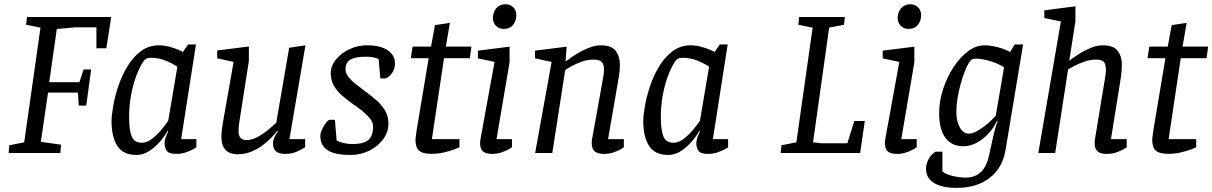

<svg xmlns="http://www.w3.org/2000/svg" viewBox="-20 -729 5778 915"><path d="M21.2 0 24.3 -36.8 95.3 -50.8 172.9 -597.2 104.4 -611.2 108.5 -648H510L486.7 -499H439.5V-598.6H335.6L250.7 -590.8L214.6 -337.2H358.5L378.4 -397.9H414.3L391 -225.6H355.3L351.4 -287.8H208.9L174.7 -53.2L271 -39.4L267.4 0Z M630.3 9.4Q566.4 9.4 539 -34Q511.6 -77.4 511.6 -150Q511.6 -179.2 519.5 -224.3Q527.4 -269.5 544.2 -319.6Q561.1 -369.8 587.7 -413.5Q614.2 -457.3 651.6 -485.2Q688.9 -513 737.3 -513Q762.2 -513 786.7 -506.4Q811.3 -499.7 829.2 -492.2Q847.2 -484.6 851.7 -481.4L876.1 -517H913.9L843.3 -66H915.9V-26.9Q913.9 -24.9 899.6 -17.3Q885.3 -9.7 864.7 -2.6Q844.1 4.4 820.2 4.4Q784.6 4.4 774.5 -10.7Q764.3 -25.8 764.3 -45.9Q764.3 -58.3 768.9 -71.9Q773.5 -85.4 781.8 -103.6L778.8 -105.6Q763.9 -78.3 740.3 -51.8Q716.8 -25.3 688.9 -7.9Q661.1 9.4 630.3 9.4ZM656.2 -48.7Q679.4 -48.7 703.1 -66.5Q726.8 -84.3 747.2 -108.5Q767.7 -132.8 781.7 -153.5L825.3 -411.1Q801.3 -427.2 768.7 -440.4Q736.1 -453.6 699.8 -453.6Q685.6 -453.6 678.7 -450.1Q671.8 -446.6 667 -441.4Q646.5 -413.1 630.2 -369.7Q613.8 -326.2 604.6 -275.5Q595.3 -224.7 595.3 -171Q595.3 -111.5 607.1 -80.1Q619 -48.7 656.2 -48.7Z M1112.4 6.2Q1089.8 6.2 1072.6 -1.8Q1055.3 -9.7 1045.3 -28.2Q1035.2 -46.6 1035.2 -77.1Q1035.2 -88.3 1036.4 -101.5Q1037.5 -114.6 1039.7 -127.4Q1041.8 -140.1 1043 -149.3L1093.2 -434L1015.1 -451V-488.4L1166 -507.4V-438.1L1121.8 -155.3Q1120.8 -148.9 1119.5 -140Q1118.2 -131.1 1117.5 -122.4Q1116.7 -113.8 1116.7 -105.2Q1116.7 -84.8 1125.2 -73.2Q1133.7 -61.5 1156 -61.5Q1180.9 -61.5 1208.3 -76.7Q1235.7 -91.9 1259.6 -111.7Q1283.5 -131.5 1296.4 -143.6L1358.1 -501.3L1435.7 -513.1L1359.3 -66H1434.2V-26.9Q1424.3 -20.4 1398.3 -8Q1372.3 4.4 1339.9 4.4Q1310 4.4 1295.6 -7.4Q1281.2 -19.1 1281.2 -45.7Q1281.2 -59.7 1287 -73.4Q1292.8 -87 1305.1 -103L1302.1 -105Q1292.9 -93.9 1275.3 -75.2Q1257.6 -56.6 1233.2 -37.8Q1208.8 -19.1 1178.2 -6.5Q1147.5 6.2 1112.4 6.2Z M1649.6 9.4Q1576.1 9.4 1541.3 -13.1Q1506.5 -35.7 1506.5 -81.7Q1506.5 -94.6 1514.9 -112.4Q1523.2 -130.2 1534.1 -144.1Q1545 -158.1 1551.3 -158.1H1576.1L1584.2 -59.9Q1596.1 -52.4 1617.2 -47.5Q1638.4 -42.5 1659.1 -42.5Q1713.5 -42.5 1735.8 -62.2Q1758 -81.9 1758 -125.6Q1758 -145.2 1743.8 -163.3Q1729.5 -181.4 1707.2 -199.7Q1685 -217.9 1659.4 -234.9Q1634.5 -252.7 1610.5 -273.3Q1586.5 -293.9 1571.4 -320.3Q1556.2 -346.6 1556.2 -380.3Q1556.2 -414.8 1580.7 -445Q1605.1 -475.3 1644.7 -494.2Q1684.2 -513.1 1729.4 -513.1Q1791.7 -513.1 1827.1 -489.7Q1862.4 -466.3 1862.4 -426.1Q1862.4 -403.4 1850 -383.7Q1837.5 -363.9 1817.5 -355.1H1792.6L1784.3 -447.6Q1773.7 -452.8 1757.1 -455.8Q1740.5 -458.8 1725.3 -458.8Q1673 -458.8 1649.8 -444.8Q1626.7 -430.8 1626.7 -399.2Q1626.7 -380.9 1640.5 -362.8Q1654.3 -344.7 1676.6 -327.3Q1698.9 -310 1722.8 -292.1Q1752.2 -270.9 1776.7 -248.7Q1801.2 -226.4 1816.2 -199.8Q1831.1 -173.2 1831.1 -140Q1831.1 -99.7 1806.3 -65.7Q1781.5 -31.7 1740.2 -11.1Q1698.8 9.4 1649.6 9.4Z M2037.2 4.2Q1994.1 4.2 1977.1 -11.3Q1960.1 -26.8 1960.1 -60.8Q1960.1 -68.8 1962.1 -82.3Q1964.1 -95.8 1965.1 -105.8L2022.9 -451.5H1937.8L1946.1 -507H2034.1L2052.8 -609.2L2124.2 -620.2L2104.6 -507H2226.6L2219 -451.5H2096L2038.2 -65.9H2169.6V-27.1Q2166.6 -25.2 2146.1 -17.4Q2125.6 -9.5 2096.5 -2.7Q2067.4 4.2 2037.2 4.2Z M2326.2 4.4Q2295.1 4.4 2281.4 -7.7Q2267.8 -19.8 2267.8 -47.2Q2267.8 -50.7 2268.7 -58Q2269.7 -65.3 2270.8 -71.3L2336.8 -434L2257.6 -450.9V-487.6L2408.4 -506.6V-431.6L2346.2 -66H2419.8V-26.9Q2417.6 -24.9 2403.8 -17.3Q2390 -9.7 2369.8 -2.6Q2349.6 4.4 2326.2 4.4ZM2379.9 -591.3Q2357 -591.3 2342.9 -606.5Q2328.8 -621.7 2328.8 -643.4Q2328.8 -658.7 2335.3 -673.9Q2341.8 -689.1 2355.4 -698.9Q2368.9 -708.7 2389.5 -708.7Q2411.2 -708.7 2426 -694.5Q2440.7 -680.3 2440.7 -655.3Q2440.7 -631.5 2426 -611.4Q2411.2 -591.3 2379.9 -591.3Z M2860 4.4Q2839.2 4.4 2825.8 -0.9Q2812.3 -6.3 2806.2 -17.8Q2800.1 -29.2 2800.1 -47.2Q2800.1 -51.8 2800.5 -57.7Q2801 -63.6 2802.1 -68.8L2853.2 -352.8Q2855.3 -360.8 2856.8 -373.5Q2858.3 -386.2 2858.3 -399Q2858.3 -420.3 2848.9 -432.7Q2839.4 -445 2807.9 -445Q2779.6 -445 2751.9 -435Q2724.1 -424.9 2703.5 -413.4Q2682.9 -401.9 2673.6 -395.4L2612 0H2530.3L2608.8 -434L2529.6 -451V-487.6L2680.6 -506.6L2675.3 -437.7H2678Q2687 -444.9 2705.2 -457.3Q2723.4 -469.6 2746.3 -482.5Q2769.2 -495.5 2794.6 -504.2Q2819.9 -513 2843 -513Q2895.2 -513 2914.7 -486.1Q2934.2 -459.2 2934.2 -421.9Q2934.2 -408.3 2933 -393.9Q2931.9 -379.4 2929.8 -366.5Q2927.7 -353.5 2925.7 -342.7L2877.9 -66H2953V-26.9Q2951 -24.9 2937.4 -17.3Q2923.9 -9.7 2903.6 -2.6Q2883.4 4.4 2860 4.4Z M3164.3 9.4Q3100.4 9.4 3073 -34Q3045.6 -77.4 3045.6 -150Q3045.6 -179.2 3053.5 -224.3Q3061.4 -269.5 3078.2 -319.6Q3095.1 -369.8 3121.7 -413.5Q3148.2 -457.3 3185.6 -485.2Q3222.9 -513 3271.3 -513Q3296.2 -513 3320.7 -506.4Q3345.3 -499.7 3363.2 -492.2Q3381.2 -484.6 3385.7 -481.4L3410.1 -517H3447.9L3377.3 -66H3449.9V-26.9Q3447.9 -24.9 3433.6 -17.3Q3419.3 -9.7 3398.7 -2.6Q3378.1 4.4 3354.2 4.4Q3318.6 4.4 3308.5 -10.7Q3298.3 -25.8 3298.3 -45.9Q3298.3 -58.3 3302.9 -71.9Q3307.5 -85.4 3315.8 -103.6L3312.8 -105.6Q3297.9 -78.3 3274.3 -51.8Q3250.8 -25.3 3222.9 -7.9Q3195.1 9.4 3164.3 9.4ZM3190.2 -48.7Q3213.4 -48.7 3237.1 -66.5Q3260.8 -84.3 3281.2 -108.5Q3301.7 -132.8 3315.7 -153.5L3359.3 -411.1Q3335.3 -427.2 3302.7 -440.4Q3270.1 -453.6 3233.8 -453.6Q3219.6 -453.6 3212.7 -450.1Q3205.8 -446.6 3201 -441.4Q3180.5 -413.1 3164.2 -369.7Q3147.8 -326.2 3138.6 -275.5Q3129.3 -224.7 3129.3 -171Q3129.3 -111.5 3141.1 -80.1Q3153 -48.7 3190.2 -48.7Z M3700.2 0 3704.2 -36.8 3775.2 -50.8 3852.7 -597.2 3784.4 -611.2 3788.3 -648H4006.3L4002.4 -611.2L3931.4 -597.2L3854.7 -50.8L3896 -46.2H4018.1L4051.2 -152.3H4101.3L4079.2 0Z M4255.2 4.4Q4224.1 4.4 4210.4 -7.7Q4196.8 -19.8 4196.8 -47.2Q4196.8 -50.7 4197.7 -58Q4198.7 -65.3 4199.8 -71.3L4265.8 -434L4186.6 -450.9V-487.6L4337.4 -506.6V-431.6L4275.2 -66H4348.8V-26.9Q4346.6 -24.9 4332.8 -17.3Q4319 -9.7 4298.8 -2.6Q4278.6 4.4 4255.2 4.4ZM4308.9 -591.3Q4286 -591.3 4271.9 -606.5Q4257.8 -621.7 4257.8 -643.4Q4257.8 -658.7 4264.3 -673.9Q4270.8 -689.1 4284.4 -698.9Q4297.9 -708.7 4318.5 -708.7Q4340.2 -708.7 4355 -694.5Q4369.7 -680.3 4369.7 -655.3Q4369.7 -631.5 4355 -611.4Q4340.2 -591.3 4308.9 -591.3Z M4539.4 166.3Q4468.6 166.3 4430.8 142.8Q4393 119.3 4393 75.3Q4393 63.6 4396.6 51.2Q4400.2 38.8 4405.9 28.1Q4411.6 17.5 4420.2 8.5Q4428.8 -0.4 4437.9 -6.1H4471.2V88Q4486.2 101 4518.2 109.1Q4550.2 117.2 4583.3 117.2Q4627 117.2 4654.6 90.8Q4682.2 64.4 4693.5 11.9Q4701.8 -25.9 4708.7 -58.2Q4715.6 -90.6 4722.3 -114.8Q4728.9 -139.1 4734.6 -151L4731.5 -153.1Q4705.2 -98.9 4660.8 -65.5Q4616.5 -32 4570.6 -32Q4515.2 -32 4485.4 -72.4Q4455.6 -112.7 4455.6 -189.1Q4455.6 -246.9 4474.5 -304.4Q4493.3 -362 4524.3 -409.3Q4555.3 -456.6 4593.4 -484.8Q4631.5 -513 4670.9 -513Q4699.9 -513 4733.3 -504.4Q4766.8 -495.9 4793.8 -481.3L4815.6 -517H4855.7L4772.4 -16.2Q4758.2 71 4696.7 118.6Q4635.3 166.3 4539.4 166.3ZM4597.7 -92Q4619.7 -92 4655.8 -116.2Q4691.8 -140.4 4725.4 -177.6L4765 -408.6Q4735.3 -427 4697.5 -438.2Q4659.7 -449.3 4633.9 -449.3Q4620.6 -449.3 4615.4 -447.6Q4610.2 -445.8 4604.6 -439.5Q4592.3 -423.9 4580.6 -395.7Q4568.9 -367.4 4559.2 -332.6Q4549.5 -297.9 4543.6 -262.7Q4537.6 -227.5 4537.6 -198Q4537.6 -150.5 4554.5 -121.2Q4571.4 -92 4597.7 -92Z M5255.4 4.4Q5234.6 4.4 5221.7 -0.9Q5208.8 -6.3 5202.7 -17.8Q5196.6 -29.2 5196.6 -47.2Q5196.6 -52.5 5197.1 -58.1Q5197.5 -63.6 5198.7 -68.8L5245.5 -352.8Q5247.6 -363.3 5249.1 -376.6Q5250.5 -389.9 5250.5 -395.7Q5250.5 -418.6 5242.4 -431.8Q5234.2 -445 5202.7 -445Q5176.2 -445 5149.4 -435.8Q5122.5 -426.6 5101.4 -415.6Q5080.3 -404.5 5070 -397.9L5008.7 0H4928.2L5035.8 -626.8L4956.9 -643.1V-679.9L5105 -698.9V-626.8L5075.6 -439.6Q5089.1 -450.2 5115.5 -467.6Q5142 -485 5173.8 -499Q5205.6 -513 5235.5 -513Q5287.2 -513 5306.8 -486.4Q5326.5 -459.7 5326.5 -422.3Q5326.5 -409.5 5325.3 -394.7Q5324.2 -380 5322.5 -366.8Q5320.9 -353.5 5318.9 -342.7L5274.5 -66H5349.4V-26.9Q5347.3 -24.9 5333.7 -17.3Q5320.1 -9.7 5299.9 -2.6Q5279.6 4.4 5255.4 4.4Z M5548.2 4.2Q5505.1 4.2 5488.1 -11.3Q5471.1 -26.8 5471.1 -60.8Q5471.1 -68.8 5473.1 -82.3Q5475.1 -95.8 5476.1 -105.8L5533.9 -451.5H5448.8L5457.1 -507H5545.1L5563.8 -609.2L5635.2 -620.2L5615.6 -507H5737.6L5730 -451.5H5607L5549.2 -65.9H5680.6V-27.1Q5677.6 -25.2 5657.1 -17.4Q5636.6 -9.5 5607.5 -2.7Q5578.4 4.2 5548.2 4.2Z"/></svg>

Font: Faustina Light
Style: Italic
Weight: 300
Italic angle: -8°
Designer: Alfonso Garcia
Foundry: http://www.omnibus-type.com
Version: Version 1.200